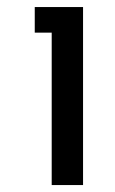

<svg xmlns="http://www.w3.org/2000/svg" viewBox="-20 -533 331 553"><path d="M219.2 0H128.9V-439H80.1V-512.7H219.2Z"/></svg>

Font: Cadman
Style: Regular
Weight: 400
Designer: Paul James MIller
Foundry: High-Logic / Made with FontCreator
Version: Version 2.114;March 28, 2021;FontCreator 13.0.0.2683 64-bit